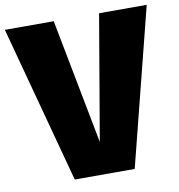

<svg xmlns="http://www.w3.org/2000/svg" viewBox="-110 -828 846 905"><g transform="rotate(-10 312.5 -376.0)"><path d="M652 -752H424L322 -154L207 -752H-27L175 0H462Z"/></g></svg>

Font: Glow Sans SC Normal Heavy
Style: Regular
Weight: 900
Designer: Ryoko NISHIZUKA (kana, bopomofo & ideographs); Paul D. Hunt (Latin, Greek & Cyrillic); Sandoll Communications, Soo-young
Version: Version 0.93